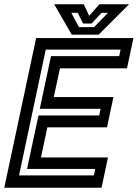

<svg xmlns="http://www.w3.org/2000/svg" viewBox="-37 -878 644 898"><path d="M-17 0 132 -700H587L557 -558.5H243.5L214.5 -424H493.5L463.5 -282.5H184.5L154.5 -141.5H468L438 0ZM52 -57.5H402L408.5 -88H89.5L143 -338H427L433.5 -369H149L201.5 -615.5H520.5L527 -646H177ZM298.5 -716 216.5 -858H355L380 -804L428 -858H566.5L424.5 -716ZM332.5 -751H403L468 -818H438L391.5 -768H351.5L326.5 -818H296.5Z"/></svg>

Font: Tourney SemiBold
Style: Italic
Weight: 600
Italic angle: -12°
Version: Version 1.015